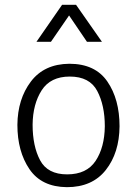

<svg xmlns="http://www.w3.org/2000/svg" viewBox="-20 -762 568 795"><path d="M191 -589H131L237 -742H295L402 -589H340L266 -698ZM257 13Q152 12 102 -61.5Q52 -135 52 -245Q53 -352 108 -424.5Q163 -497 267 -498Q374 -498 424.5 -424.5Q475 -351 475 -239Q474 -129 418 -58Q362 13 257 13ZM414 -239Q414 -326 382.5 -385.5Q351 -445 269 -445Q189 -445 152.5 -388Q116 -331 115 -246Q115 -157 146 -98.5Q177 -40 258 -40Q339 -40 376 -96Q413 -152 414 -239Z"/></svg>

Font: Palanquin Light
Style: Regular
Weight: 300
Designer: Pria Ravichandran
Version: Version 1.0.4